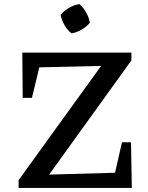

<svg xmlns="http://www.w3.org/2000/svg" viewBox="-20 -918 723 938"><path d="M71 0V-38L474 -596L172 -589L136 -440H91L89 -661H622V-623L220 -65L542 -74L576 -223H620L624 0ZM368 -898Q388 -880 401.5 -856Q415 -832 419 -807Q403 -787 378.5 -773Q354 -759 329 -755Q309 -771 295 -795.5Q281 -820 276 -846Q294 -866 318 -880Q342 -894 368 -898Z"/></svg>

Font: Piazzolla Thin SemiBold
Style: Regular
Weight: 600
Version: Version 2.005